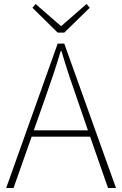

<svg xmlns="http://www.w3.org/2000/svg" viewBox="-20 -945 614 965"><path d="M303 -781 431 -906 415 -925 289 -815H285L159 -925L143 -906L270 -781ZM150 -290 201 -435C232 -523 258 -597 285 -688H289C316 -597 341 -523 372 -435L422 -290ZM523 0H563L303 -726H270L11 0H48L139 -258H433Z"/></svg>

Font: Noto Sans Japanese Thin
Style: Regular
Weight: 100
Designer: Ryoko NISHIZUKA (kana & ideographs); Paul D. Hunt (Latin, Greek & Cyrillic); Wenlong ZHANG (bopomofo); Sandoll Communica
Foundry: Adobe Systems Incorporated
Version: Version 1.000;PS 1;hotconv 1.0.78;makeotf.lib2.5.61930